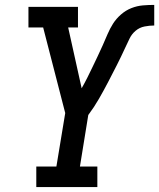

<svg xmlns="http://www.w3.org/2000/svg" viewBox="-20 -763 649 783"><path d="M377 0H128V-84H210L246 -302L156 -651H96V-735H298V-651H258L313 -403Q325 -424 336 -446Q347 -468 357.5 -490Q368 -512 378.5 -534Q389 -556 399 -578.5Q409 -601 418.5 -623.5Q428 -646 441 -666.5Q454 -687 473.5 -704Q493 -721 516 -730Q539 -739 562.5 -741Q586 -743 609 -743V-659Q590 -659 569.5 -655Q549 -651 533 -637.5Q517 -624 508 -605Q499 -586 490 -567Q474 -532 456.5 -497.5Q439 -463 421 -428.5Q403 -394 383.5 -360Q364 -326 340 -294L306 -84H377Z"/></svg>

Font: Iosevka HT Medium Extended
Style: Italic
Weight: 500
Width: 7
Italic angle: -9°
Monospace: yes
Designer: Belleve Invis
Foundry: Belleve Invis
Version: Version 32.3.0; ttfautohint (v1.8.4)